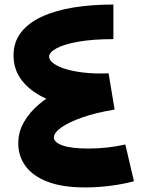

<svg xmlns="http://www.w3.org/2000/svg" viewBox="-20 -815 646 841"><path d="M354 6Q252.4 6 187.3 -19.4Q122.1 -44.9 91.1 -88.6Q60 -132.4 60 -185.9Q60 -237.3 85 -280.6Q110 -323.9 151.9 -359Q193.9 -394.1 245.6 -420.9Q297.4 -447.6 352 -466.1Q406.6 -484.7 455.6 -493.9L482.1 -335.1Q399.6 -321.4 339.9 -300.4Q280.1 -279.3 248.1 -256.3Q216 -233.3 216 -212.7Q216 -192.3 252.9 -178.4Q289.7 -164.4 368.3 -164.4Q410.7 -164.4 451.8 -169.1Q492.9 -173.9 529 -182.1L566.7 -21Q516.1 -7.7 460.6 -0.9Q405 6 354 6ZM457.3 -335.4Q377.6 -332.4 302.9 -346.1Q228.1 -359.7 168.6 -389.3Q109 -418.9 74.1 -464.9Q39.3 -510.9 39.3 -572.4Q39.3 -630.6 71.9 -672.7Q104.4 -714.9 163.6 -742.1Q222.7 -769.4 302.5 -782.3Q382.3 -795.1 476.7 -795.1V-643.6Q386 -643.6 323.1 -632.3Q260.1 -621 227.6 -603.4Q195.1 -585.9 195.1 -566.4Q195.1 -552 213.6 -537.9Q232.1 -523.7 266.3 -513Q300.4 -502.3 348.4 -496.9Q396.3 -491.4 455.6 -493.9Z"/></svg>

Font: Alexandria
Style: Regular
Weight: 400
Designer: Mohamed Gaber
Foundry: Kief Type Foundry
Version: Version 5.100